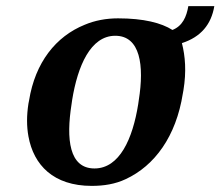

<svg xmlns="http://www.w3.org/2000/svg" viewBox="-20 -598 721 628"><path d="M73 -259C67 -220 67 -185 73 -152C90 -58 155 10 280 10C320 10 357 4 391 -12C486 -56 556 -152 578 -292L580 -303C590 -364 586 -414 575 -457C637 -477 671 -518 681 -578H596C590 -543 577 -513 544 -500C508 -523 450 -538 366 -538C327 -538 290 -531 257 -517C163 -479 95 -394 75 -269ZM214 -257 216 -271C234 -382 276 -481 357 -481C439 -481 452 -384 434 -271L432 -257C414 -144 371 -47 289 -47C206 -47 196 -143 214 -257Z"/></svg>

Font: Aerodynamic
Style: Obl
Weight: 500
Designer: Google
Version: Version 2.000980; 2014